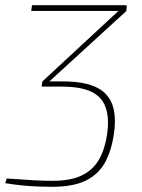

<svg xmlns="http://www.w3.org/2000/svg" viewBox="-36 -500 545 738"><path d="M165 218Q145 218 113.5 217Q82 216 47.5 212.5Q13 209 -16 204L-10 186Q-3 186 27 188.5Q57 191 95.5 193Q134 195 166 195Q237 195 280 173.5Q323 152 345.5 111.5Q368 71 376 14Q389 -80 348.5 -123.5Q308 -167 204 -167H124L127 -187L428 -466L427 -458H84L87 -480H444Q449 -480 450.5 -478.5Q452 -477 451 -472L449 -457L146 -180L144 -187H207Q285 -187 331 -166Q377 -145 394.5 -101Q412 -57 402 13Q393 77 368.5 123Q344 169 295 193.5Q246 218 165 218Z"/></svg>

Font: Exo 2 Thin
Style: Italic
Weight: 250
Italic angle: -8°
Designer: Natanael Gama
Foundry: Natanael Gama
Version: Version 2.010